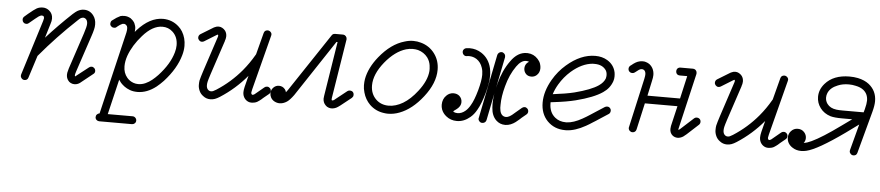

<svg xmlns="http://www.w3.org/2000/svg" viewBox="-42 -729 5571 1215"><g transform="rotate(5 2744.0 -122.0)"><path d="M110 -354Q103 -348 96 -348Q89 -348 84 -350Q79 -352 76 -356Q69 -363 69 -374Q69 -385 78 -393L100 -412Q136 -442 152 -451Q169 -460 190.5 -460Q212 -460 230 -446Q254 -427 254 -395Q254 -380 247 -360L220 -271Q297 -356 381 -435Q399 -451 409 -457Q430 -469 451 -469Q488 -469 511 -439Q529 -416 529 -382Q529 -365 525 -350Q520 -329 513 -309Q506 -289 435 -75Q429 -56 429 -50Q430 -45 431 -44Q432 -45 434 -45L441 -51L514 -108Q521 -114 530.5 -114Q540 -114 547.5 -106.5Q555 -99 555 -87.5Q555 -76 545 -69Q468 -8 465 -5Q449 6 431 6Q419 6 407.5 0.5Q396 -5 389 -16Q379 -31 379 -50Q379 -55 380 -62.5Q381 -70 387 -90Q458 -305 463 -319Q478 -364 478 -382Q478 -404 465 -413.5Q452 -423 435 -414Q428 -410 416 -398Q292 -282 183 -152L138 -11Q133 7 114 7Q104 7 96.5 -0.5Q89 -8 89 -18Q89 -22 90 -26L199 -375Q203 -388 203 -392Q203 -396 203 -396L201 -403Q198 -409 189 -409Q179 -409 168 -401Q154 -391 110 -354ZM431 -44Z M1080 -386Q1104 -346 1104 -296Q1104 -267 1095 -236Q1071 -150 994 -65Q972 -42 951 -25Q893 20 833 20Q805 20 784 12Q763 4 749 -6.5Q735 -17 725 -28Q717 -38 711 -47Q684 64 658 176H816Q826 176 833.5 183.5Q841 191 841 201.5Q841 212 833.5 219Q826 226 816 226H608Q598 226 590.5 219Q583 212 583 201.5Q583 191 590 184Q597 177 606 176Q730 -345 730.5 -348.5Q731 -352 731.5 -355Q732 -358 732.5 -361Q733 -364 733 -367Q733 -373 733 -379Q732 -384 730 -390Q726 -394 722 -398Q715 -402 711 -402Q706 -402 701 -401Q685 -394 672 -383L666 -378Q664 -376 661 -374Q656 -372 650 -372Q650 -372 649 -372Q641 -372 635 -376Q631 -379 628 -383Q626 -385 625 -388Q624 -392 624 -396Q624 -407 631 -415Q631 -415 631 -415Q633 -416 635 -418Q660 -438 684 -449Q693 -452 711 -452Q729 -452 749 -441Q755 -437 762 -430Q772 -419 775 -413Q784 -393 784 -380Q784 -369 783 -357Q787 -363 792 -368Q870 -455 955 -455Q1013 -454 1054 -417Q1069 -404 1080 -386ZM830 -334Q774 -271 749 -202Q737 -167 737 -135Q737 -92 762 -63Q778 -44 803 -35Q817 -30 833 -30Q857 -30 879 -40Q901 -50 919.5 -65Q938 -80 956 -99Q1026 -175 1047 -250Q1054 -274 1054 -296Q1054 -349 1020 -380Q993 -405 955 -405Q892 -405 830 -334Z M1631 -79Q1638 -85 1648 -85Q1658 -85 1665.5 -77.5Q1673 -70 1673 -59Q1673 -48 1664 -40Q1637 -18 1631.5 -13.5Q1626 -9 1623.5 -6.5Q1621 -4 1617.5 -1Q1614 2 1611.5 3.5Q1609 5 1607 7Q1594 18 1578 22Q1562 25 1555.5 24.5Q1549 24 1544 23Q1526 18 1514 3Q1501 -14 1501 -37Q1501 -51 1506 -72L1524 -143Q1451 -56 1356 5Q1339 16 1325 21Q1311 26 1296 26Q1270 26 1250 10Q1233 -2 1224.5 -21Q1216 -40 1216 -58Q1216 -76 1218 -87Q1223 -108 1236 -148Q1310 -370 1310 -373Q1311 -378 1311 -380L1309 -386Q1304 -385 1298 -381L1225 -336Q1219 -332 1210 -332Q1201 -332 1193.5 -339.5Q1186 -347 1186 -357Q1186 -371 1198 -379Q1276 -427 1279 -428.5Q1282 -430 1287 -432Q1297 -437 1309 -437Q1321 -437 1332 -431Q1343 -425 1351 -415Q1362 -400 1362 -380Q1361 -366 1359 -360Q1357 -354 1356.5 -352.5Q1356 -351 1356 -349Q1355 -347 1284 -132Q1272 -95 1269.5 -83Q1267 -71 1267 -61Q1267 -40 1280 -30Q1292 -21 1309 -27Q1316 -30 1329 -38Q1418 -95 1486 -176Q1526 -224 1557 -278Q1559 -281 1560 -283L1596 -421Q1601 -440 1621 -440Q1627 -440 1633 -436.5Q1639 -433 1642.5 -427.5Q1646 -422 1646 -417Q1646 -412 1645 -409L1555 -60Q1551 -44 1551 -40Q1551 -33 1553 -30Q1555 -27 1557 -26Q1563 -24 1572 -30Q1578 -34 1631 -79ZM1573 -30Q1573 -30 1573 -30Z M1735 13Q1718 13 1702 4.5Q1686 -4 1678 -20Q1672 -32 1672 -45Q1672 -66 1686 -81Q1701 -97 1722 -97Q1746 -97 1761 -78Q1767 -70 1769 -60Q1775 -67 1781 -76L2026 -444Q2033 -455 2047 -455Q2098 -455 2099 -455Q2109 -454 2115.5 -446.5Q2122 -439 2122 -430Q2122 -428 2122 -426L2062 -51Q2061 -44 2061 -41Q2061 -34 2066 -34Q2071 -34 2077 -38Q2083 -42 2088 -47L2156 -101Q2163 -106 2171 -106Q2179 -106 2185 -103Q2191 -100 2194 -94Q2197 -88 2197 -83Q2197 -78 2196.5 -75Q2196 -72 2195 -70Q2192 -65 2188 -61L2120 -7Q2103 6 2094 10Q2069 21 2048 14Q2035 10 2027 1Q2010 -16 2010 -41Q2010 -48 2012 -59L2067 -405H2060Q1823 -48 1823 -47Q1799 -14 1781 -2Q1758 13 1735 13Z M2424 19Q2411 19 2399 17Q2345 10 2307 -27Q2276 -58 2264 -102Q2257 -126 2257 -147.5Q2257 -169 2260 -187Q2273 -259 2331 -331Q2404 -421 2489 -445Q2517 -454 2543.5 -454Q2570 -454 2593 -447Q2647 -432 2680 -388Q2713 -344 2713 -285Q2713 -200 2643 -111Q2576 -25 2497 5Q2461 19 2424 19ZM2662 -273Q2662 -279 2662 -287.5Q2662 -296 2660 -309Q2656 -336 2640 -358Q2617 -388 2579 -399Q2563 -403 2544 -403Q2525 -403 2503 -397Q2433 -376 2371 -300Q2308 -222 2308 -151Q2308 -97 2343 -63Q2375 -32 2424 -32Q2468 -32 2514 -59Q2561 -87 2604 -143Q2657 -211 2662 -273Z M3285 -386Q3276 -390 3266 -390Q3235 -390 3206 -349Q3167 -294 3147 -218Q3129 -152 3129 -100Q3129 -90 3129 -80Q3132 -35 3159 -27Q3179 -20 3207 -42Q3215 -49 3231 -62.5Q3247 -76 3266 -92Q3274 -98 3283 -98Q3292 -98 3299.5 -90.5Q3307 -83 3307 -72Q3307 -61 3298 -53Q3279 -38 3269.5 -29.5Q3260 -21 3257 -18Q3247 -9 3234 1Q3221 11 3204 18Q3187 25 3169 25Q3135 25 3111 2Q3082 -26 3079 -77L3078 -100Q3078 -159 3098 -231Q3120 -316 3165 -378Q3208 -440 3266 -440H3272Q3311 -438 3337 -409Q3350 -395 3355 -380Q3360 -365 3360 -352Q3360 -323 3340 -306Q3326 -294 3307 -294Q3286 -294 3273 -307Q3259 -322 3259 -342Q3259 -360 3270 -374Q3277 -382 3285 -386ZM2904 -439Q2945 -439 2979 -417Q3028 -385 3042 -324Q3047 -302 3047 -283Q3047 -264 3046 -248Q3042 -214 3029 -166Q3009 -95 2986 -56Q2969 -25 2946 -6Q2907 27 2862 27Q2822 27 2793 3Q2772 -14 2763 -38Q2758 -53 2758 -67Q2758 -104 2782 -127Q2801 -146 2827 -146Q2848 -146 2863 -134Q2881 -118 2881 -95Q2881 -66 2851 -45Q2850 -44 2845 -41Q2836 -35 2835 -31V-30Q2837 -29 2838 -28Q2849 -23 2862 -23Q2889 -23 2913 -44Q2929 -58 2942 -81Q2962 -114 2980 -179Q2997 -241 2997 -278Q2997 -303 2990 -323Q2979 -357 2952 -375Q2930 -389 2904 -389Q2897 -389 2890 -388L2886 -387Q2879 -387 2873.5 -390.5Q2868 -394 2864.5 -400Q2861 -406 2861 -414Q2861 -422 2867 -429Q2873 -436 2883 -437.5Q2893 -439 2904 -439ZM3131 -407Q3131 -404 3131 -401L3049 5Q3047 14 3040 19.5Q3033 25 3023 25Q3013 25 3005.5 17.5Q2998 10 2998 0L2999 -5L3081 -412Q3083 -420 3090 -426Q3097 -432 3106.5 -432Q3116 -432 3123.5 -424.5Q3131 -417 3131 -407Z M3781 -344Q3781 -362 3773 -375Q3750 -409 3700 -409Q3694 -409 3687 -409Q3619 -403 3552 -345Q3510 -308 3481 -259Q3462 -227 3452 -195Q3535 -205 3588 -218Q3693 -245 3739 -277Q3768 -297 3778 -323Q3781 -334 3781 -344ZM3443 -137Q3443 -79 3481 -48Q3509 -25 3550 -25H3556Q3599 -27 3654 -58Q3679 -72 3700 -86Q3721 -100 3733 -107.5Q3745 -115 3788 -143Q3795 -147 3804 -147Q3813 -147 3820 -140Q3827 -133 3827 -124Q3827 -108 3816 -101Q3772 -73 3759 -64Q3746 -55 3738.5 -50.5Q3731 -46 3720 -39Q3699 -25 3679 -14Q3613 23 3558 25H3550Q3481 25 3436 -21Q3393 -66 3393 -137Q3393 -208 3437 -284Q3470 -341 3519 -383Q3608 -460 3700 -460Q3744 -460 3777 -440Q3820 -414 3830 -366Q3832 -355 3832 -340Q3832 -325 3827 -310Q3811 -264 3769 -236Q3714 -198 3600 -169Q3544 -155 3467 -146L3443 -143Q3443 -140 3443 -137Z M3925 -417 3932 -422Q3958 -444 3979 -449Q3990 -452 3998 -452Q4006 -452 4011.5 -451.5Q4017 -451 4022 -449Q4050 -441 4065 -415Q4076 -395 4076 -371Q4076 -356 4070 -331L4050 -238H4257L4290 -383H4243Q4236 -383 4230 -386Q4224 -389 4221 -395Q4218 -401 4218 -408Q4218 -415 4221 -421Q4224 -427 4230 -430Q4236 -433 4243 -433H4322Q4330 -433 4336 -429Q4347 -421 4347 -408Q4347 -405 4347 -402Q4263 -43 4263 -42Q4263 -41 4263 -40Q4267 -40 4273 -44.5Q4279 -49 4357 -121Q4364 -127 4372.5 -127Q4381 -127 4387 -123.5Q4393 -120 4396 -114.5Q4399 -109 4399 -102Q4399 -91 4391 -83L4318 -16Q4304 -4 4298 0Q4280 11 4263 11Q4245 11 4231 0Q4213 -15 4213 -41Q4213 -49 4215 -60L4245 -188H4038L4000 -19Q3998 -10 3991.5 -4.5Q3985 1 3975 1Q3965 1 3957.5 -6.5Q3950 -14 3950 -25Q3950 -27 3951 -30L4021 -342Q4025 -362 4025 -368.5Q4025 -375 4024.5 -379.5Q4024 -384 4022 -387.5Q4020 -391 4019 -393Q4012 -402 4000 -402Q3991 -402 3982 -396Q3973 -390 3957 -377Q3950 -372 3940.5 -372Q3931 -372 3923.5 -379Q3916 -386 3916 -397.5Q3916 -409 3925 -417Z M4913 -79Q4920 -85 4930 -85Q4940 -85 4947.5 -77.5Q4955 -70 4955 -59Q4955 -48 4946 -40Q4919 -18 4913.5 -13.5Q4908 -9 4905.5 -6.5Q4903 -4 4899.5 -1Q4896 2 4893.5 3.5Q4891 5 4889 7Q4876 18 4860 22Q4844 25 4837.5 24.5Q4831 24 4826 23Q4808 18 4796 3Q4783 -14 4783 -37Q4783 -51 4788 -72L4806 -143Q4733 -56 4638 5Q4621 16 4607 21Q4593 26 4578 26Q4552 26 4532 10Q4515 -2 4506.5 -21Q4498 -40 4498 -58Q4498 -76 4500 -87Q4505 -108 4518 -148Q4592 -370 4592 -373Q4593 -378 4593 -380L4591 -386Q4586 -385 4580 -381L4507 -336Q4501 -332 4492 -332Q4483 -332 4475.5 -339.5Q4468 -347 4468 -357Q4468 -371 4480 -379Q4558 -427 4561 -428.5Q4564 -430 4569 -432Q4579 -437 4591 -437Q4603 -437 4614 -431Q4625 -425 4633 -415Q4644 -400 4644 -380Q4643 -366 4641 -360Q4639 -354 4638.5 -352.5Q4638 -351 4638 -349Q4637 -347 4566 -132Q4554 -95 4551.5 -83Q4549 -71 4549 -61Q4549 -40 4562 -30Q4574 -21 4591 -27Q4598 -30 4611 -38Q4700 -95 4768 -176Q4808 -224 4839 -278Q4841 -281 4842 -283L4878 -421Q4883 -440 4903 -440Q4909 -440 4915 -436.5Q4921 -433 4924.5 -427.5Q4928 -422 4928 -417Q4928 -412 4927 -409L4837 -60Q4833 -44 4833 -40Q4833 -33 4835 -30Q4837 -27 4839 -26Q4845 -24 4854 -30Q4860 -34 4913 -79ZM4855 -30Q4855 -30 4855 -30Z M5437 -328Q5437 -370 5407 -394Q5388 -409 5357 -415Q5336 -420 5314 -420Q5274 -420 5244 -407Q5198 -389 5183 -354Q5177 -340 5177 -325Q5177 -303 5190 -285Q5209 -259 5249 -254Q5264 -252 5289 -252H5422L5428 -273Q5437 -308 5437 -328ZM5381 25Q5371 25 5363.5 17.5Q5356 10 5356 0Q5356 -3 5357 -7L5401 -173L5320 -114Q5152 6 5082 22Q5065 26 5049 26Q5018 26 4995 11Q4978 1 4968 -15Q4958 -31 4958 -51Q4958 -76 4974 -93Q4991 -112 5016.5 -112Q5042 -112 5058 -94Q5072 -78 5072 -58Q5072 -40 5061 -26Q5083 -29 5110 -42Q5176 -73 5290 -156L5354 -202H5289Q5242 -202 5216 -209Q5174 -222 5150 -254Q5126 -286 5126 -325Q5126 -371 5159 -409Q5212 -470 5314 -470Q5342 -470 5367 -465Q5410 -456 5438 -434Q5488 -394 5488 -328Q5488 -301 5477 -260L5405 7Q5400 25 5381 25Z"/></g></svg>

Font: TT2020Base
Style: Italic
Weight: 400
Italic angle: -15°
Version: Version 0.2.000